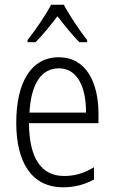

<svg xmlns="http://www.w3.org/2000/svg" viewBox="-20 -785 485 815"><path d="M251 -765H197C174 -721 129 -655 97 -615V-606H131C160 -634 195 -679 224 -716C253 -678 287 -636 317 -606H350V-615C323 -648 275 -719 251 -765ZM230 -542C111 -542 49 -434 49 -264C49 -99 112 10 248 10C299 10 340 -2 379 -23V-75C335 -49 297 -38 252 -38C154 -38 104 -115 103 -262H398V-303C398 -434 346 -542 230 -542ZM230 -495C310 -495 346 -412 345 -307H105C112 -432 157 -495 230 -495Z"/></svg>

Font: Noto Sans Thai Looped Condensed Light
Style: Regular
Weight: 300
Width: 3
Designer: Sasikarn Vongin, Ben Mitchell
Foundry: The Fontpad Ltd
Version: Version 1.001